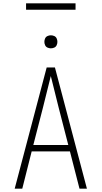

<svg xmlns="http://www.w3.org/2000/svg" viewBox="-20 -1144 616 1164"><path d="M69 0H115L172 -226H404L462 0H507L313 -735H263ZM182 -265 240 -490Q252 -538 264 -586.5Q276 -635 288 -683Q300 -635 312 -586.5Q324 -538 336 -490L394 -265ZM288 -851Q299 -851 309 -855.5Q319 -860 323.5 -870Q328 -880 328 -890Q328 -901 323.5 -911Q319 -921 309 -925.5Q299 -930 288 -930Q278 -930 268 -925.5Q258 -921 253.5 -911Q249 -901 249 -890Q249 -880 253.5 -870Q258 -860 268 -855.5Q278 -851 288 -851ZM138 -1085H438V-1124H138Z"/></svg>

Font: Iosevka Sparkle Extralight
Style: Regular
Weight: 200
Designer: Belleve Invis
Foundry: Belleve Invis
Version: Version 4.5.0; ttfautohint (v1.8.3)